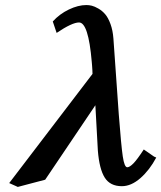

<svg xmlns="http://www.w3.org/2000/svg" viewBox="-20 -718 633 753"><path d="M584 -104 592.8 -100.1Q566.9 -51.3 530.8 -19.5Q494.6 12.2 458 12.2Q412.1 12.2 390.9 -21.2Q369.6 -54.7 363.8 -127L354 -305.2L157.2 -13.2L49.8 15.1L16.1 0L342.8 -428.2Q342.8 -434.6 342.3 -442.6Q341.8 -450.7 341.1 -460.7Q340.3 -470.7 339.8 -476.1Q326.7 -629.9 290 -629.9Q262.7 -629.9 202.1 -588.9L187 -633.8Q213.4 -663.1 250 -680.7Q286.6 -698.2 318.8 -698.2Q329.1 -698.2 340.1 -695.6Q351.1 -692.9 366 -684.3Q380.9 -675.8 392.6 -662.1Q404.3 -648.4 413.3 -623.8Q422.4 -599.1 424.8 -566.9L445.8 -270Q455.1 -148.4 461.4 -105.2Q467.8 -62 479 -62Q488.3 -62 503.2 -77.1Q518.1 -92.3 543.9 -131.8Z"/></svg>

Font: Linux Libertine
Style: Bold Italic
Weight: 700
Italic angle: -11.5°
Designer: Philipp H. Poll
Foundry: Philipp H. Poll
Version: Version 4.0.5